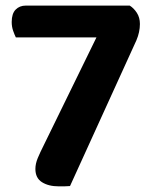

<svg xmlns="http://www.w3.org/2000/svg" viewBox="-20 -649 526 676"><path d="M70.8 -629.3H436.7Q451 -620.5 461.8 -603.9Q472.6 -587.3 472.6 -564.6Q472.6 -536 460.2 -506.9L226.5 6.1Q216.1 7.1 206 7.1Q195.9 7.1 186.6 7.1Q150.9 7.1 127.7 -7.6Q104.6 -22.2 104.6 -54.3Q104.6 -72.4 113 -92.6Q121.4 -112.8 134.8 -139.3L319.6 -517.3H35.8Q31.4 -525.9 26.3 -540.5Q21.2 -555.1 21.2 -571.4Q21.2 -601.1 35.1 -615.2Q48.9 -629.3 70.8 -629.3Z"/></svg>

Font: Baloo Bhaina 2
Style: Regular
Weight: 400
Designer: Yesha Goshar, Manish Minz, Shuchita Grover and Ek Type
Foundry: Ek Type
Version: Version 1.700